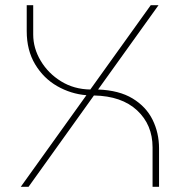

<svg xmlns="http://www.w3.org/2000/svg" viewBox="-20 -720 693 740"><path d="M60 0 313 -353Q253 -358 200.5 -388Q148 -418 115.5 -472Q83 -526 83 -600V-700H108V-587Q108 -534 137 -485.5Q166 -437 215.5 -406.5Q265 -376 328 -375L561 -700H591L358 -375Q439 -372 491 -340.5Q543 -309 568 -258.5Q593 -208 593 -148V0H568V-152Q568 -239 508.5 -294.5Q449 -350 342 -352L90 0Z"/></svg>

Font: MuseoModerno Thin
Style: Regular
Weight: 100
Designer: Pablo Cosgaya, Héctor Gatti, Marcela Romero, and the Authors of The MuseoModerno Project.
Foundry: Omnibus-Type Team
Version: Version 1.003